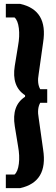

<svg xmlns="http://www.w3.org/2000/svg" viewBox="-20 -820 288 988"><path d="M109 -322V-330Q39 -375 56 -481L73 -585Q82 -634 77 -674.5Q72 -715 55 -730H10V-800H84Q228 -768 202 -602L179 -439Q170 -391 187 -361H223V-291H187Q170 -261 179 -213L202 -50Q228 116 84 148H10V78H55Q72 63 77 22.5Q82 -18 73 -67L56 -171Q39 -277 109 -322Z"/></svg>

Font: Jockey One
Style: Regular
Weight: 400
Designer: TypeTogether
Foundry: TypeTogether
Version: Version 1.002